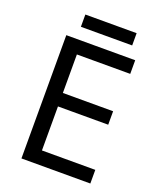

<svg xmlns="http://www.w3.org/2000/svg" viewBox="-155 -950 866 1045"><g transform="rotate(20 278.0 -427.5)"><path d="M496 0H97V-714H496V-635H187V-412H478V-334H187V-79H496ZM453 -855V-784H156V-855Z"/></g></svg>

Font: Noto Sans Myanmar
Style: Regular
Weight: 400
Designer: Monotype Design Team
Foundry: Monotype Imaging Inc.
Version: Version 2.107